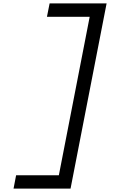

<svg xmlns="http://www.w3.org/2000/svg" viewBox="-20 -1020 707 1123"><path d="M603.5 -1000 392.6 83.3H59.2L74.2 5.2H324.2L504.6 -921.9H254.6L270.2 -1000Z"/></svg>

Font: TypoPRO Monoid
Style: Italic
Weight: 400
Width: 4
Italic angle: -11°
Monospace: yes
Version: Version 0.61